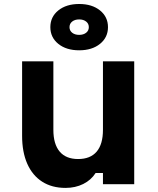

<svg xmlns="http://www.w3.org/2000/svg" viewBox="-20 -919 790 958"><path d="M649.7 0H493.7V-55.9H457.1Q434.8 -20.6 395.4 -1Q356.1 18.6 306.8 18.6Q239.1 18.6 190.6 -12.4Q142 -43.3 116.1 -101.8Q90.3 -160.2 90.3 -241.1V-613.1H246.3V-271.1Q246.3 -200 277.7 -162.7Q309.1 -125.5 369.7 -125.5Q430.8 -125.5 462.3 -162.4Q493.7 -199.3 493.7 -271.1V-613.1H649.7ZM231.2 -783.5Q231.2 -834.8 271 -867Q310.8 -899.1 375 -899.1Q439.2 -899.1 479 -867Q518.8 -834.8 518.8 -783.5Q518.8 -732.3 479 -700.1Q439.2 -668 375 -668Q310.8 -668 271 -700.1Q231.2 -732.3 231.2 -783.5ZM423.2 -783.5Q423.2 -800.9 409.8 -811.5Q396.4 -822.1 375 -822.1Q353.6 -822.1 340.2 -811.5Q326.8 -800.9 326.8 -783.5Q326.8 -766.2 340.2 -755.6Q353.6 -745 375 -745Q396.4 -745 409.8 -755.6Q423.2 -766.2 423.2 -783.5Z"/></svg>

Font: Martian Mono Custom sWd Rg
Style: Regular
Weight: 400
Width: 6
Monospace: yes
Designer: Alex Havermale
Foundry: Evil Martians
Version: Version 1.000